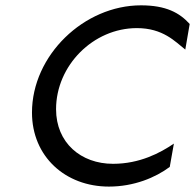

<svg xmlns="http://www.w3.org/2000/svg" viewBox="-20 -689 735 724"><path d="M511.7 -668.9C296.9 -668.9 100.6 -480.5 100.6 -264.6C100.6 -98.6 226.6 14.6 390.6 14.6C485.4 14.6 566.4 -19.5 620.1 -59.6L635.7 -147.5C584 -112.3 506.8 -71.3 406.2 -71.3C285.2 -71.3 191.4 -150.4 191.4 -277.3C191.4 -441.4 331.1 -583 496.1 -583C594.7 -583 640.6 -532.2 678.7 -502L695.3 -598.6C657.2 -640.6 606.4 -668.9 511.7 -668.9Z"/></svg>

Font: Sen-gleads
Style: Italic
Weight: 400
Designer: Kosal Sen, Philatype
Foundry: Philatype
Version: Version 1.004; ttfautohint (v1.8.3)